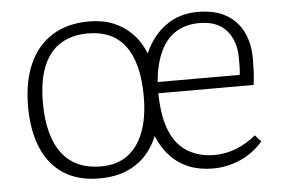

<svg xmlns="http://www.w3.org/2000/svg" viewBox="-43 -575 951 648"><g transform="rotate(-5 432.5 -251.5)"><path d="M269 14Q197 14 148 -18Q99 -50 74.5 -109Q50 -168 50 -249Q50 -332 76.5 -392Q103 -452 154.5 -484.5Q206 -517 280 -517Q326 -517 362.5 -502Q399 -487 426 -459Q453 -431 468 -392Q493 -450 539 -483.5Q585 -517 648 -517Q706 -517 744 -495Q782 -473 801 -434Q820 -395 820 -344Q820 -323 819 -301Q818 -279 815 -255H492Q493 -175 514 -125.5Q535 -76 574 -53.5Q613 -31 662 -31Q701 -31 736.5 -45Q772 -59 804 -85L824 -63Q790 -24 745.5 -5Q701 14 654 14Q609 14 573 -0.5Q537 -15 510.5 -43Q484 -71 467 -112Q442 -51 392 -18.5Q342 14 269 14ZM278 -26Q331 -26 367 -51.5Q403 -77 422.5 -127Q442 -177 442 -249Q442 -306 431 -349Q420 -392 398.5 -420.5Q377 -449 345.5 -463Q314 -477 272 -477Q218 -477 179.5 -453Q141 -429 121 -380Q101 -331 101 -257Q101 -200 112.5 -157Q124 -114 146.5 -84.5Q169 -55 202 -40.5Q235 -26 278 -26ZM493 -293H771Q773 -309 773 -322Q773 -335 773 -352Q773 -407 742.5 -443Q712 -479 650 -479Q604 -479 570.5 -458Q537 -437 517.5 -395Q498 -353 493 -293Z"/></g></svg>

Font: Literata ExtraLight
Style: Regular
Weight: 250
Designer: Latin by Veronika Burian and Jose Scaglione. Greek by Irene Vlachou. Cyrillic by Vera Evstafieva.
Foundry: TypeTogether
Version: Version 3.103;gftools[0.9.29]